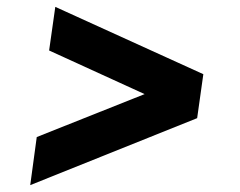

<svg xmlns="http://www.w3.org/2000/svg" viewBox="-20 -552 700 559"><path d="M68 -13 87 -153 401 -278 123 -405 141 -532 572 -336 554 -208Z"/></svg>

Font: Plus Jakarta Sans
Style: Bold Italic
Weight: 700
Italic angle: -8°
Designer: Gumpita Rahayu
Foundry: Tokotype
Version: Version 2.071; ttfautohint (v1.8.4.7-5d5b);gftools[0.9.29]